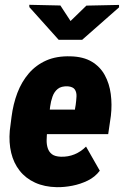

<svg xmlns="http://www.w3.org/2000/svg" viewBox="-20 -774 519 804"><path d="M217.8 9.8Q166 8.8 126.7 -9.3Q87.4 -27.3 62.3 -59.3Q37.1 -91.3 26.9 -134Q16.6 -176.8 21 -227.1L28.3 -284.7Q35.2 -338.4 52.7 -384.8Q70.3 -431.2 100.3 -466.3Q130.4 -501.5 173.8 -520.8Q217.3 -540 276.4 -538.1Q329.6 -536.6 364.5 -515.6Q399.4 -494.6 418.7 -459.5Q438 -424.3 443.8 -380.4Q449.7 -336.4 444.3 -289.1L433.1 -212.4H75.7L93.8 -315.4L293.5 -314.9L296.9 -334.5Q299.3 -352.1 300.3 -369.4Q301.3 -386.7 293.7 -398.7Q286.1 -410.6 263.7 -412.6Q236.3 -413.6 221.7 -401.6Q207 -389.6 200 -369.9Q192.9 -350.1 189.9 -327.4Q187 -304.7 185.1 -284.7L177.7 -226.6Q175.8 -207 175.3 -188.2Q174.8 -169.4 179.9 -153.6Q185.1 -137.7 197.5 -128.2Q210 -118.7 234.9 -117.7Q265.1 -116.7 292 -127.7Q318.8 -138.7 340.3 -160.2L397.9 -59.1Q377.9 -32.7 347.4 -17.8Q316.9 -2.9 283 3.7Q249 10.3 217.8 9.8ZM232.9 -751 275.4 -686 341.8 -750.5 478.5 -753.4V-743.2L324.2 -607.4H225.6L103 -744.1L102.5 -753.9Z"/></svg>

Font: Roboto Condensed Black
Style: Italic
Weight: 900
Italic angle: -12°
Designer: Christian Robertson
Foundry: Google
Version: Version 3.008; 2023